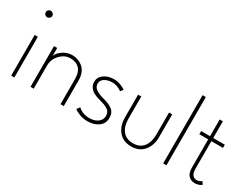

<svg xmlns="http://www.w3.org/2000/svg" viewBox="-66 -1176 2163 1676"><g transform="rotate(30 1015.0 -338.0)"><path d="M91 -598.5Q77.5 -598.5 68 -608Q58.5 -617.5 58.5 -631Q58.5 -645 68.2 -654.5Q78 -664 91 -664Q104.5 -664 114.8 -654.2Q125 -644.5 125 -631Q125 -617.5 115 -608Q105 -598.5 91 -598.5ZM74.5 0V-410.5H106.5V0Z M449 -422.5Q478 -422.5 505 -413Q532 -403.5 554.8 -384.8Q577.5 -366 591.2 -334Q605 -302 605 -261V0H572V-250.5Q572 -322.5 538.8 -356.5Q505.5 -390.5 448 -390.5Q392 -390.5 346.8 -343.8Q301.5 -297 301.5 -232V0H269.5V-410.5H301.5V-326.5Q306.5 -357 351 -389.8Q395.5 -422.5 449 -422.5Z M869 -422.5Q903.5 -422.5 936 -410.2Q968.5 -398 986.5 -383L965 -357Q951.5 -369.5 925.2 -380Q899 -390.5 869 -390.5Q823 -390.5 792.8 -370.8Q762.5 -351 762.5 -317Q762.5 -284.5 791.5 -264Q820.5 -243.5 874.5 -229Q905.5 -221 926.2 -212.2Q947 -203.5 965.5 -190Q984 -176.5 993 -156.2Q1002 -136 1002 -109Q1002 -51.5 958.2 -19.8Q914.5 12 847.5 12Q805.5 12 768.5 -2Q731.5 -16 712.5 -33L735.5 -62.5Q750.5 -46 781.2 -33Q812 -20 850 -20Q901 -20 934.2 -44.8Q967.5 -69.5 967.5 -109Q967.5 -130 958.8 -145.8Q950 -161.5 932.2 -172Q914.5 -182.5 898.2 -188.5Q882 -194.5 856.5 -201Q817.5 -211 790.8 -224.2Q764 -237.5 746.2 -261.5Q728.5 -285.5 728.5 -317.5Q728.5 -363 769.2 -392.8Q810 -422.5 869 -422.5Z M1149 -189.5Q1149 -110 1184.8 -65Q1220.5 -20 1289 -20Q1357 -20 1393 -65Q1429 -110 1429 -189.5V-410.5H1461V-181Q1461 -96 1415.2 -42Q1369.5 12 1289 12Q1208.5 12 1162.8 -42Q1117 -96 1117 -181V-410.5H1149Z M1639.5 0H1606.5V-688H1639.5Z M1752.5 -410.5H1842V-579H1874V-410.5H1991V-378.5H1874V-101Q1874 -58.5 1889.8 -39.2Q1905.5 -20 1931 -20Q1945 -20 1956.8 -24.2Q1968.5 -28.5 1973 -32Q1977.5 -35.5 1979.5 -38.5L1999 -12Q1995 -8 1988.2 -3.2Q1981.5 1.5 1965.2 6.8Q1949 12 1930 12Q1890.5 12 1866.2 -14Q1842 -40 1842 -93V-378.5H1752.5Z"/></g></svg>

Font: League Spartan ExtraLight
Style: Regular
Weight: 200
Foundry: The League of Moveable Type
Version: Version 2.002